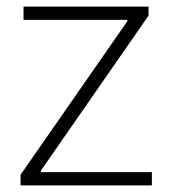

<svg xmlns="http://www.w3.org/2000/svg" viewBox="-20 -560 519 579"><path d="M42 -33 364 -496V-500H51V-540H428V-513L103 -45V-41H438V-1H42Z"/></svg>

Font: Encode Sans Wide
Style: Thin
Weight: 100
Designer: Pablo Impallari, Andres Torresi
Foundry: Pablo Impallari, Andres Torresi
Version: Version 1.000; ttfautohint (v1.00) -l 8 -r 50 -G 200 -x 14 -